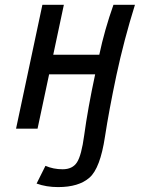

<svg xmlns="http://www.w3.org/2000/svg" viewBox="-20 -532 606 794"><path d="M220.2 241.7Q171.4 241.7 131.3 227.1L168 153.8Q200.7 168 238.8 168Q279.8 168 298.3 139.4Q316.9 110.8 328.1 27.8Q343.3 -84 373.5 -224.6H183.1L135.3 0H46.4L155.3 -512.2H244.1L200.2 -305.7H390.6Q412.6 -409.2 449.2 -512.2H538.1Q492.7 -366.7 461.4 -220.7Q430.7 -75.2 414.1 33.2Q394.5 163.6 350.1 202.6Q305.7 241.7 220.2 241.7Z"/></svg>

Font: Cadman
Style: Italic
Weight: 400
Italic angle: -12°
Designer: Paul James MIller
Foundry: High-Logic / Made with FontCreator
Version: Version 2.114;March 28, 2021;FontCreator 13.0.0.2683 64-bit